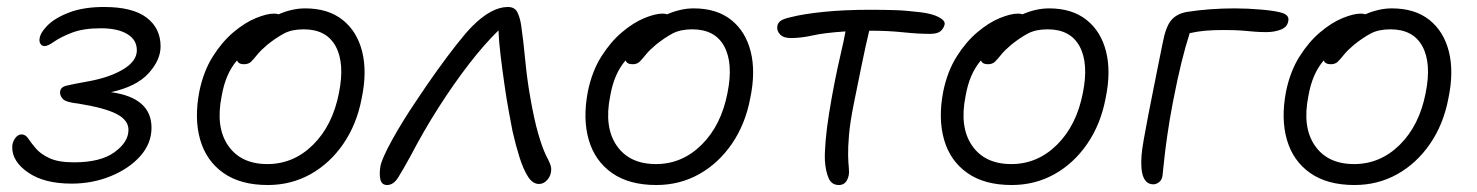

<svg xmlns="http://www.w3.org/2000/svg" viewBox="-20 -518 4231 550"><path d="M185 8Q107 8 61 -23.5Q15 -55 15 -96Q15 -110 23 -121.5Q31 -133 42 -133Q53 -133 61 -121Q69 -109 82.5 -93Q96 -77 121.5 -65Q147 -53 192 -53Q268 -53 308 -82Q348 -111 348 -146Q348 -174 314 -191.5Q280 -209 206 -221Q169 -225 160.5 -234Q152 -243 152 -253Q152 -268 170 -272.5Q188 -277 233 -285Q294 -296 333 -319.5Q372 -343 372 -374Q372 -404 344.5 -420.5Q317 -437 269 -437Q219 -437 186.5 -424.5Q154 -412 135.5 -399Q117 -386 108 -386Q101 -386 97 -391Q93 -396 93 -403Q93 -421 114.5 -443.5Q136 -466 177.5 -482Q219 -498 278 -498Q360 -498 400 -467.5Q440 -437 440 -385Q440 -346 405.5 -308Q371 -270 298 -254Q414 -238 414 -152Q414 -107 382 -71Q350 -35 297.5 -13.5Q245 8 185 8Z M747 12Q669 12 620 -22.5Q571 -57 553.5 -117.5Q536 -178 551 -256Q563 -314 589.5 -356Q616 -398 648.5 -425.5Q681 -453 712.5 -466Q744 -479 765 -479Q773 -479 778 -477Q796 -485 815.5 -489.5Q835 -494 854 -494Q920 -494 961.5 -461Q1003 -428 1017.5 -370Q1032 -312 1016 -236Q1002 -162 963.5 -106Q925 -50 869.5 -19Q814 12 747 12ZM615 -243Q597 -154 633.5 -101Q670 -48 746 -48Q821 -48 877 -103.5Q933 -159 951 -252Q968 -337 941.5 -385.5Q915 -434 850 -434Q816 -434 793.5 -422Q771 -410 746 -390Q727 -374 717 -361.5Q707 -349 699.5 -341.5Q692 -334 679 -334Q663 -334 659 -345Q626 -307 615 -243Z M1089 12Q1073 12 1069.5 -4.5Q1066 -21 1070 -43Q1075 -66 1104 -118.5Q1133 -171 1173 -230Q1202 -274 1232.5 -316.5Q1263 -359 1289.5 -392.5Q1316 -426 1333 -443Q1388 -498 1435 -498Q1455 -498 1462.5 -482Q1470 -466 1473 -445Q1479 -404 1484.5 -346.5Q1490 -289 1499 -239Q1510 -176 1521.5 -136Q1533 -96 1544 -73Q1551 -60 1555 -50.5Q1559 -41 1559 -33Q1559 -16 1548.5 -3.5Q1538 9 1524 9Q1506 9 1492.5 -12Q1479 -33 1468 -68Q1457 -103 1448 -143Q1444 -164 1437.5 -199Q1431 -234 1425 -276Q1419 -318 1414 -359Q1409 -400 1408 -431Q1367 -391 1323 -334Q1279 -277 1236 -209.5Q1193 -142 1156 -71Q1134 -31 1120.5 -9.5Q1107 12 1089 12Z M1860 12Q1782 12 1733 -22.5Q1684 -57 1666.5 -117.5Q1649 -178 1664 -256Q1676 -314 1702.5 -356Q1729 -398 1761.5 -425.5Q1794 -453 1825.5 -466Q1857 -479 1878 -479Q1886 -479 1891 -477Q1909 -485 1928.5 -489.5Q1948 -494 1967 -494Q2033 -494 2074.5 -461Q2116 -428 2130.5 -370Q2145 -312 2129 -236Q2115 -162 2076.5 -106Q2038 -50 1982.5 -19Q1927 12 1860 12ZM1728 -243Q1710 -154 1746.5 -101Q1783 -48 1859 -48Q1934 -48 1990 -103.5Q2046 -159 2064 -252Q2081 -337 2054.5 -385.5Q2028 -434 1963 -434Q1929 -434 1906.5 -422Q1884 -410 1859 -390Q1840 -374 1830 -361.5Q1820 -349 1812.5 -341.5Q1805 -334 1792 -334Q1776 -334 1772 -345Q1739 -307 1728 -243Z M2383 12Q2362 12 2353.5 -8Q2345 -28 2343 -58Q2342 -78 2345 -114Q2348 -150 2355 -193.5Q2362 -237 2370 -278Q2379 -324 2388 -362Q2397 -400 2402 -428Q2341 -424 2308 -416.5Q2275 -409 2245 -409Q2224 -409 2214 -420Q2204 -431 2207 -445Q2209 -453 2216.5 -458.5Q2224 -464 2246 -469Q2281 -478 2339.5 -484Q2398 -490 2473 -490Q2510 -490 2542.5 -489Q2575 -488 2616 -483Q2650 -479 2669 -469Q2688 -459 2686 -448Q2683 -436 2674 -428.5Q2665 -421 2644 -421Q2610 -421 2567 -425.5Q2524 -430 2476 -430H2470Q2460 -389 2448.5 -332.5Q2437 -276 2426 -222Q2415 -167 2412 -131Q2409 -95 2409.5 -73Q2410 -51 2411.5 -38Q2413 -25 2411 -15Q2405 12 2383 12Z M2878 12Q2800 12 2751 -22.5Q2702 -57 2684.5 -117.5Q2667 -178 2682 -256Q2694 -314 2720.5 -356Q2747 -398 2779.5 -425.5Q2812 -453 2843.5 -466Q2875 -479 2896 -479Q2904 -479 2909 -477Q2927 -485 2946.5 -489.5Q2966 -494 2985 -494Q3051 -494 3092.5 -461Q3134 -428 3148.5 -370Q3163 -312 3147 -236Q3133 -162 3094.5 -106Q3056 -50 3000.5 -19Q2945 12 2878 12ZM2746 -243Q2728 -154 2764.5 -101Q2801 -48 2877 -48Q2952 -48 3008 -103.5Q3064 -159 3082 -252Q3099 -337 3072.5 -385.5Q3046 -434 2981 -434Q2947 -434 2924.5 -422Q2902 -410 2877 -390Q2858 -374 2848 -361.5Q2838 -349 2830.5 -341.5Q2823 -334 2810 -334Q2794 -334 2790 -345Q2757 -307 2746 -243Z M3284 10Q3244 10 3250 -72Q3251 -88 3256.5 -119Q3262 -150 3269.5 -189Q3277 -228 3285 -267.5Q3293 -307 3299.5 -340Q3306 -373 3310 -392Q3319 -441 3335 -460Q3351 -479 3381 -484Q3413 -489 3447.5 -491.5Q3482 -494 3516 -494Q3553 -494 3593.5 -490.5Q3634 -487 3653 -481Q3675 -474 3670 -456Q3667 -440 3648.5 -433Q3630 -426 3608 -426Q3587 -426 3571.5 -427.5Q3556 -429 3537 -430.5Q3518 -432 3485 -432Q3455 -432 3432.5 -430Q3410 -428 3388 -423Q3376 -386 3364.5 -339.5Q3353 -293 3340 -226Q3330 -174 3323.5 -128Q3317 -82 3314 -51.5Q3311 -21 3310 -14Q3308 -2 3300 4Q3292 10 3284 10Z M3860 12Q3782 12 3733 -22.5Q3684 -57 3666.5 -117.5Q3649 -178 3664 -256Q3676 -314 3702.5 -356Q3729 -398 3761.5 -425.5Q3794 -453 3825.5 -466Q3857 -479 3878 -479Q3886 -479 3891 -477Q3909 -485 3928.5 -489.5Q3948 -494 3967 -494Q4033 -494 4074.5 -461Q4116 -428 4130.5 -370Q4145 -312 4129 -236Q4115 -162 4076.5 -106Q4038 -50 3982.5 -19Q3927 12 3860 12ZM3728 -243Q3710 -154 3746.5 -101Q3783 -48 3859 -48Q3934 -48 3990 -103.5Q4046 -159 4064 -252Q4081 -337 4054.5 -385.5Q4028 -434 3963 -434Q3929 -434 3906.5 -422Q3884 -410 3859 -390Q3840 -374 3830 -361.5Q3820 -349 3812.5 -341.5Q3805 -334 3792 -334Q3776 -334 3772 -345Q3739 -307 3728 -243Z"/></svg>

Font: Shantell Sans Normal
Style: Italic
Weight: 300
Italic angle: -11.31°
Designer: Stephen Nixon, Anya Danilova, Shantell Martin
Foundry: Arrow Type
Version: Version 1.008;[a672d596b]